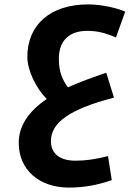

<svg xmlns="http://www.w3.org/2000/svg" viewBox="-20 -525 633 871"><path d="M293 326C358 326 422 315 487 292L470 183C417 197 368 204 323 204C250 204 211 171 211 115C211 73 233 36 278 5C322 -26 395 -56 497 -82L462 -195C404 -176 346 -154 288 -129C261 -166 247 -202 247 -258C247 -339 292 -385 376 -385C416 -385 453 -378 506 -355L548 -472C511 -489 439 -505 380 -505C209 -505 104 -413 104 -267C104 -204 145 -123 192 -76C107 -18 65 48 65 123C65 244 156 326 293 326Z"/></svg>

Font: Noto Kufi Arabic
Style: Bold
Weight: 700
Designer: Monotype Design Team, David Williams, Khaled Hosny
Foundry: Google LLC
Version: Version 2.109